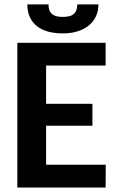

<svg xmlns="http://www.w3.org/2000/svg" viewBox="-20 -840 528 860"><path d="M57.6 0ZM453.1 -648.4V-546.4H186.5V-375H394V-276.9H186.5V-102.1H453.6L453.1 0H57.6V-648.4ZM261.2 -690.4Q225.6 -690.4 196.3 -698.2Q167 -706.1 146.2 -722.2Q125.5 -738.3 114 -762.7Q102.5 -787.1 102.5 -820.3H197.3Q197.3 -807.1 200.4 -796.6Q203.6 -786.1 211.2 -778.8Q218.8 -771.5 231 -767.8Q243.2 -764.2 261.2 -764.2Q297.9 -764.2 312 -778.8Q326.2 -793.5 326.2 -820.3H420.9Q420.9 -790 409.4 -766.1Q397.9 -742.2 377.2 -725.3Q356.4 -708.5 326.9 -699.5Q297.4 -690.4 261.2 -690.4Z"/></svg>

Font: Carlito
Style: Bold
Weight: 700
Designer: Lukasz Dziedzic
Foundry: tyPoland Lukasz Dziedzic
Version: Version 1.104